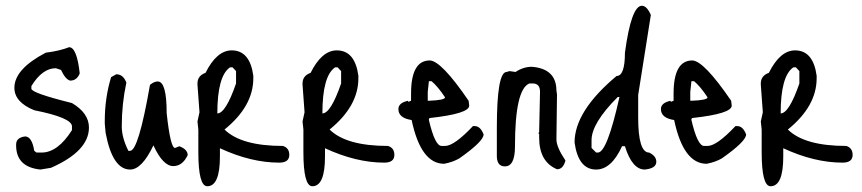

<svg xmlns="http://www.w3.org/2000/svg" viewBox="-20 -569 2996 667"><path d="M220 -405Q247 -405 257 -314Q247 -289 224 -289Q208 -292 192 -326L174 -332Q127 -332 89 -270V-261Q89 -246 230 -211Q289 -176 289 -126Q289 -44 157 14L120 20Q36 11 36 -64V-67Q36 -91 67 -95Q91 -95 99 -45L107 -39H124Q181 -39 230 -117V-130Q230 -160 99 -186Q30 -214 30 -264Q30 -329 139 -386Q187 -392 220 -405Z M366 -301 384 -311Q408 -311 419 -282Q403 -208 403 -130Q403 -91 426 -45H432Q461 -45 501 -274Q515 -286 528 -286Q559 -286 559 -176Q572 -55 588 -55L603 -61Q632 -50 632 -30Q614 8 582 8Q546 8 513 -64Q473 20 432 20Q371 20 347 -107L344 -139V-149Q344 -229 366 -301Z M785 -394Q848 -394 860 -306V-297Q860 -200 760 -119Q818 -62 963 -62Q985 -55 985 -31Q985 -4 950 -4Q852 -4 744 -54V-25Q744 78 700 78Q669 78 669 -41V-119L666 -147L673 -179L666 -275V-279Q666 -306 694 -316Q733 -394 785 -394ZM735 -175Q764 -175 800 -279V-322L788 -335H779Q735 -305 735 -175Z M1150 -394Q1213 -394 1225 -306V-297Q1225 -200 1125 -119Q1183 -62 1328 -62Q1350 -55 1350 -31Q1350 -4 1315 -4Q1217 -4 1109 -54V-25Q1109 78 1065 78Q1034 78 1034 -41V-119L1031 -147L1038 -179L1031 -275V-279Q1031 -306 1059 -316Q1098 -394 1150 -394ZM1100 -175Q1129 -175 1165 -279V-322L1153 -335H1144Q1100 -305 1100 -175Z M1473 -359Q1513 -358 1608 -219L1610 -202Q1610 -174 1473 -159L1470 -156V-152Q1491 -62 1514 -62H1526Q1558 -62 1623 -131H1629Q1649 -131 1660 -102Q1660 -78 1576 -19Q1554 -6 1523 0Q1442 0 1410 -152Q1364 -159 1364 -190Q1364 -212 1398 -219V-215L1408 -219V-244Q1408 -359 1473 -359ZM1479 -287H1470L1466 -250V-219H1470Q1526 -221 1526 -231Q1500 -270 1479 -287Z M1828 -337Q1913 -330 1913 -254L1915 -241L1913 -85Q1913 -58 1944 -12V-10Q1936 19 1915 19Q1853 -7 1853 -91V-104L1850 -106L1853 -110V-112L1856 -250Q1856 -279 1831 -279H1819Q1769 -259 1769 -60Q1769 9 1734 9Q1707 9 1706 -25V-125Q1706 -319 1740 -319L1750 -322L1771 -319Q1798 -337 1828 -337Z M2210 -549Q2227 -549 2241 -517L2197 -239V-161Q2197 -39 2235 -39Q2260 -27 2260 -7Q2260 16 2220 20Q2176 20 2151 -61H2141Q2104 20 2051 20Q1989 20 1976 -74Q1976 -183 2122 -305Q2151 -305 2151 -386Q2173 -549 2210 -549ZM2035 -82V-55L2051 -39H2057Q2089 -39 2132 -232H2126Q2035 -141 2035 -82Z M2385 -359Q2425 -358 2520 -219L2522 -202Q2522 -174 2385 -159L2382 -156V-152Q2403 -62 2426 -62H2438Q2470 -62 2535 -131H2541Q2561 -131 2572 -102Q2572 -78 2488 -19Q2466 -6 2435 0Q2354 0 2322 -152Q2276 -159 2276 -190Q2276 -212 2310 -219V-215L2320 -219V-244Q2320 -359 2385 -359ZM2391 -287H2382L2378 -250V-219H2382Q2438 -221 2438 -231Q2412 -270 2391 -287Z M2742 -394Q2805 -394 2817 -306V-297Q2817 -200 2717 -119Q2775 -62 2920 -62Q2942 -55 2942 -31Q2942 -4 2907 -4Q2809 -4 2701 -54V-25Q2701 78 2657 78Q2626 78 2626 -41V-119L2623 -147L2630 -179L2623 -275V-279Q2623 -306 2651 -316Q2690 -394 2742 -394ZM2692 -175Q2721 -175 2757 -279V-322L2745 -335H2736Q2692 -305 2692 -175Z"/></svg>

Font: Just Me Again Down Here
Style: Regular
Weight: 400
Designer: Kimberly Geswein
Foundry: Kimberly Geswein
Version: Version 1.002 2007